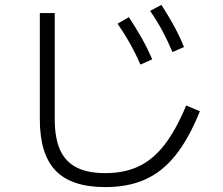

<svg xmlns="http://www.w3.org/2000/svg" viewBox="-20 -762 904 779"><path d="M141.6 -278.3V-709H202.1V-278.3Q202.1 -202.1 223.6 -154.1Q245.1 -106 290.3 -82.8Q335.4 -59.6 407.2 -59.6Q484.9 -59.6 543 -87.2Q601.1 -114.7 647.5 -174.6Q693.8 -234.4 735.4 -334L791 -310.5Q746.1 -199.7 692.6 -132.6Q639.2 -65.4 569.8 -34.2Q500.5 -2.9 407.2 -2.9Q270 -2.9 205.8 -69.6Q141.6 -136.2 141.6 -278.3ZM457 -666 502.9 -692.4Q532.7 -647 555.4 -606.7Q578.1 -566.4 597.7 -521.5L549.8 -500Q530.8 -543.9 508.5 -583.7Q486.3 -623.5 457 -666ZM588.9 -717.8 634.8 -742.2Q664.6 -696.3 686.5 -655.8Q708.5 -615.2 726.6 -571.3L679.7 -550.8Q660.6 -596.2 639.2 -636.2Q617.7 -676.3 588.9 -717.8Z"/></svg>

Font: Pretendard GOV Light
Style: Regular
Weight: 300
Designer: Base glyphs from Inter by Rasmus Andersson; Hangeul glyphs from Noto Sans CJK(Source Han Sans) by Jang Soo-young and Kan
Foundry: Kil Hyung-jin
Version: Version 1.309